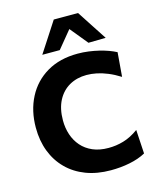

<svg xmlns="http://www.w3.org/2000/svg" viewBox="-140 -1062 963 1173"><g transform="rotate(-15 342.0 -476.0)"><path d="M414 13.5Q327 13.5 257.5 -13Q188 -39.5 138.8 -88.8Q89.5 -138 63.5 -205.8Q37.5 -273.5 37.5 -356Q37.5 -463 81 -547.2Q124.5 -631.5 206 -679.5Q287.5 -727.5 401 -727.5Q435.5 -727.5 469.2 -723Q503 -718.5 534 -711Q565 -703.5 591.8 -693.8Q618.5 -684 639.5 -673L627 -520Q588 -544.5 552 -559.2Q516 -574 482.8 -580.8Q449.5 -587.5 419.5 -587.5Q358.5 -587.5 311 -560.8Q263.5 -534 236.2 -482.2Q209 -430.5 209 -356Q209 -308.5 223 -266.2Q237 -224 265.2 -191.5Q293.5 -159 336 -140.5Q378.5 -122 435.5 -122Q459 -122 482.8 -125.2Q506.5 -128.5 530.5 -135.5Q554.5 -142.5 578.5 -154.8Q602.5 -167 626.5 -184.5L635.5 -33.5Q614 -21.5 588 -12.5Q562 -3.5 533.2 2.2Q504.5 8 474.2 10.8Q444 13.5 414 13.5ZM482.5 -774.5Q455.5 -808 428 -841.2Q400.5 -874.5 372.5 -908.5H410Q382.5 -875 355.5 -842.2Q328.5 -809.5 301.5 -776.5H191Q221.5 -823.5 252.5 -871Q283.5 -918.5 314.5 -966.5H468Q499 -918.5 530.2 -871Q561.5 -823.5 592 -776.5Z"/></g></svg>

Font: Commissioner Thin
Style: Bold
Weight: 700
Version: Version 1.001;gftools[0.9.23]